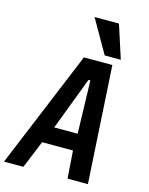

<svg xmlns="http://www.w3.org/2000/svg" viewBox="-148 -1061 888 1147"><g transform="rotate(15 296.0 -487.0)"><path d="M291.5 -725H467.5L510.5 0H384.5L372.5 -171H181.5L111.5 0H-8.5ZM373.5 -275 364.5 -602H352.5L228.5 -275ZM290.5 -974.5H441.5L508 -768.5H408.5Z"/></g></svg>

Font: JuliaMono BoldItalic
Style: Regular
Weight: 700
Italic angle: -9°
Monospace: yes
Designer: cormullion
Foundry: corm
Version: Version 0.049; ttfautohint (v1.8.4)